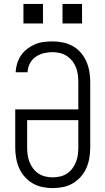

<svg xmlns="http://www.w3.org/2000/svg" viewBox="-20 -955 540 983"><path d="M250 8Q223 8 196.5 2.5Q170 -3 147 -16.5Q124 -30 106 -50.5Q88 -71 77.5 -95.5Q67 -120 62.5 -146.5Q58 -173 58 -200V-395H381V-535Q381 -554 378.5 -573Q376 -592 369 -610Q362 -628 350 -643Q338 -658 322 -668.5Q306 -679 287 -683.5Q268 -688 249 -688Q226 -688 203.5 -682.5Q181 -677 162 -663.5Q143 -650 132.5 -629Q122 -608 121 -585H60Q61 -608 68 -630.5Q75 -653 88 -672Q101 -691 119.5 -705Q138 -719 159 -728Q180 -737 203 -740Q226 -743 249 -743Q276 -743 302.5 -737.5Q329 -732 352.5 -719Q376 -706 394 -685Q412 -664 422.5 -639.5Q433 -615 437.5 -588.5Q442 -562 442 -535V-200Q442 -173 437.5 -146.5Q433 -120 422.5 -95.5Q412 -71 394 -50.5Q376 -30 353 -16.5Q330 -3 303.5 2.5Q277 8 250 8ZM250 -47Q269 -47 288 -51.5Q307 -56 323 -66.5Q339 -77 350.5 -92.5Q362 -108 369 -125.5Q376 -143 378.5 -162Q381 -181 381 -200V-340H119V-200Q119 -181 121.5 -162Q124 -143 131 -125.5Q138 -108 149.5 -92.5Q161 -77 177 -66.5Q193 -56 212 -51.5Q231 -47 250 -47ZM400 -835H300V-935H400ZM100 -835V-935H200V-835Z"/></svg>

Font: Iosevka SS04 Light
Style: Regular
Weight: 300
Monospace: yes
Designer: Belleve Invis
Foundry: Belleve Invis
Version: Version 19.0.0; ttfautohint (v1.8.4)